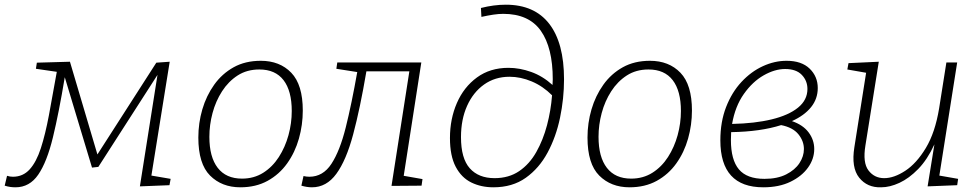

<svg xmlns="http://www.w3.org/2000/svg" viewBox="-55 -791 4169 818"><path d="M-35 0 -25 -42Q-13 -38 0 -38Q43 -38 71.5 -69.5Q100 -101 119 -159.5Q138 -218 153.5 -300.5Q169 -383 187 -485L98 -498L102 -524L243 -528L360 -133L611 -524L668 -528L590 -43L672 -29L667 -2L541 3L616 -472L364 -80L337 -77L221 -462Q196 -311 170.5 -206Q145 -101 108 -47Q71 7 11 7Q0 7 -11 5.5Q-22 4 -35 0Z M1056 -532Q1137 -532 1186 -481Q1235 -430 1235 -320Q1235 -259 1218.5 -200.5Q1202 -142 1168.5 -95Q1135 -48 1085 -20.5Q1035 7 969 7Q890 7 840 -43Q790 -93 790 -205Q790 -267 807 -325Q824 -383 857.5 -430Q891 -477 940.5 -504.5Q990 -532 1056 -532ZM1050 -495Q997 -495 957.5 -469.5Q918 -444 891 -402Q864 -360 850.5 -309.5Q837 -259 837 -208Q837 -122 872.5 -76Q908 -30 976 -30Q1027 -30 1066.5 -55Q1106 -80 1133 -122Q1160 -164 1174 -215Q1188 -266 1188 -318Q1188 -404 1153 -449.5Q1118 -495 1050 -495Z M1229 0 1238 -41Q1251 -38 1263 -38Q1321 -38 1357 -93Q1393 -148 1418 -248Q1443 -348 1467 -484L1378 -498L1382 -525H1740L1665 -42L1745 -28L1741 0L1613 1L1689 -487H1506Q1479 -328 1449.5 -218Q1420 -108 1378 -50.5Q1336 7 1274 7Q1253 7 1229 0Z M2047 7Q1995 7 1953 -13.5Q1911 -34 1886.5 -80.5Q1862 -127 1862 -203Q1862 -284 1891.5 -352Q1921 -420 1977 -461Q2033 -502 2111 -502Q2159 -502 2208 -484.5Q2257 -467 2299 -429Q2300 -441 2300 -453Q2300 -588 2249 -660Q2198 -732 2089 -732Q2069 -732 2046 -728.5Q2023 -725 1996 -719L1994 -757Q2049 -771 2100 -771Q2222 -771 2285 -689.5Q2348 -608 2348 -453Q2348 -371 2331 -289.5Q2314 -208 2278 -141Q2242 -74 2185 -33.5Q2128 7 2047 7ZM1909 -207Q1909 -116 1946.5 -74Q1984 -32 2052 -32Q2113 -32 2157 -62Q2201 -92 2230 -143.5Q2259 -195 2275.5 -257.5Q2292 -320 2297 -385Q2258 -424 2210.5 -444Q2163 -464 2116 -464Q2054 -464 2007.5 -431Q1961 -398 1935 -340Q1909 -282 1909 -207Z M2714 -532Q2795 -532 2844 -481Q2893 -430 2893 -320Q2893 -259 2876.5 -200.5Q2860 -142 2826.5 -95Q2793 -48 2743 -20.5Q2693 7 2627 7Q2548 7 2498 -43Q2448 -93 2448 -205Q2448 -267 2465 -325Q2482 -383 2515.5 -430Q2549 -477 2598.5 -504.5Q2648 -532 2714 -532ZM2708 -495Q2655 -495 2615.5 -469.5Q2576 -444 2549 -402Q2522 -360 2508.5 -309.5Q2495 -259 2495 -208Q2495 -122 2530.5 -76Q2566 -30 2634 -30Q2685 -30 2724.5 -55Q2764 -80 2791 -122Q2818 -164 2832 -215Q2846 -266 2846 -318Q2846 -404 2811 -449.5Q2776 -495 2708 -495Z M3197 7Q3014 7 3014 -193Q3014 -272 3038.5 -335Q3063 -398 3104 -442Q3145 -486 3195 -509Q3245 -532 3296 -532Q3360 -532 3394.5 -498.5Q3429 -465 3429 -416Q3429 -370 3400.5 -334.5Q3372 -299 3319 -275Q3366 -259 3390 -227Q3414 -195 3414 -156Q3414 -114 3387.5 -77Q3361 -40 3312.5 -16.5Q3264 7 3197 7ZM3290 -497Q3246 -497 3198.5 -470Q3151 -443 3114 -390.5Q3077 -338 3064 -263Q3161 -265 3233 -282.5Q3305 -300 3345 -332.5Q3385 -365 3385 -412Q3385 -447 3361 -472Q3337 -497 3290 -497ZM3059 -194Q3059 -110 3093 -69.5Q3127 -29 3202 -29Q3257 -29 3294.5 -48Q3332 -67 3351 -96Q3370 -125 3370 -156Q3370 -190 3346.5 -219Q3323 -248 3273 -258Q3185 -230 3060 -228Q3059 -211 3059 -194Z M3699 7Q3640 9 3605.5 -34Q3571 -77 3585 -164L3635 -481L3555 -495L3560 -522L3689 -528L3632 -171Q3620 -98 3645 -65Q3670 -32 3712 -32Q3754 -32 3802 -63.5Q3850 -95 3889.5 -160.5Q3929 -226 3946 -329L3977 -525H4023L3947 -43L4027 -29L4023 -2L3897 3L3926 -176Q3896 -111 3857 -71Q3818 -31 3777 -12Q3736 7 3699 7Z"/></svg>

Font: Bitter Light
Style: Italic
Weight: 300
Italic angle: -9°
Designer: Sol Matas, and Bitter project Authors
Foundry: Sol Matas
Version: Version 2.001